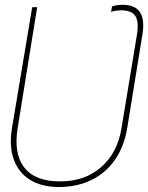

<svg xmlns="http://www.w3.org/2000/svg" viewBox="-20 -757 609 789"><path d="M221.7 11.7Q150.4 11.2 103 -18.3Q55.7 -47.9 36.4 -102.3Q17.1 -156.7 29.3 -231.4L112.3 -727.5H132.8L52.7 -231.4Q35.2 -125.5 80.1 -68.4Q125 -11.2 226.6 -11.7Q327.6 -11.2 395.3 -69.8Q462.9 -128.4 479.5 -231.4L543 -616.2Q551.3 -668.9 535.9 -691.7Q520.5 -714.4 476.6 -714.8Q465.8 -714.4 456.5 -713.1Q447.3 -711.9 436.5 -708L440.4 -730.5Q450.2 -733.9 460.9 -735.6Q471.7 -737.3 483.4 -737.3Q534.7 -737.3 554.9 -707.3Q575.2 -677.2 565.4 -616.2L502.9 -231.4Q490.2 -154.8 452.6 -100.6Q415 -46.4 356.4 -17.6Q297.9 11.2 221.7 11.7Z"/></svg>

Font: Inter 28pt Thin
Style: Italic
Weight: 250
Italic angle: -9.3988°
Designer: Rasmus Andersson
Foundry: rsms
Version: Version 4.001;git-66647c0bb